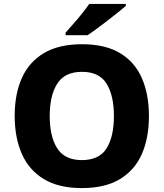

<svg xmlns="http://www.w3.org/2000/svg" viewBox="-20 -951 836 981"><path d="M741 -358Q741 -247 705 -164.5Q669 -82 593 -36Q517 10 398 10Q280 10 204 -36Q128 -82 91.5 -165Q55 -248 55 -359Q55 -470 91.5 -552Q128 -634 204 -679.5Q280 -725 399 -725Q518 -725 593.5 -679.5Q669 -634 705 -551.5Q741 -469 741 -358ZM234 -358Q234 -253 272.5 -193Q311 -133 398 -133Q487 -133 524.5 -193Q562 -253 562 -358Q562 -463 524.5 -523.5Q487 -584 399 -584Q311 -584 272.5 -523.5Q234 -463 234 -358ZM623 -921Q607 -907 582 -887Q557 -867 528.5 -845Q500 -823 473.5 -803.5Q447 -784 427 -771H315V-784Q331 -803 354 -828.5Q377 -854 399 -881.5Q421 -909 436 -931H623Z"/></svg>

Font: Noto Sans Kannada ExtraBold
Style: Regular
Weight: 800
Designer: Jelle Bosma - Monotype Design Team
Foundry: Monotype Imaging Inc.
Version: Version 2.005; ttfautohint (v1.8.4.7-5d5b)